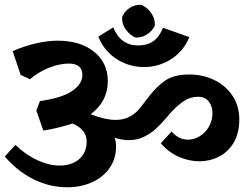

<svg xmlns="http://www.w3.org/2000/svg" viewBox="-20 -817 1046 807"><path d="M493.2 -742.2Q493.2 -749 502.7 -762.5Q512.2 -775.9 529.5 -786.4Q546.9 -796.9 570.8 -796.9Q577.6 -796.9 592.8 -785.9Q607.9 -774.9 619.4 -755.9Q630.9 -736.8 630.9 -712.9Q630.9 -706.1 620.8 -693.1Q610.8 -680.2 593.5 -669.7Q576.2 -659.2 551.8 -659.2Q544.9 -659.2 530.5 -670.2Q516.1 -681.2 504.6 -699.5Q493.2 -717.8 493.2 -742.2ZM393.1 -663.1 456.1 -702.1Q485.8 -626 561 -626Q599.1 -626 624.5 -644Q649.9 -662.1 665 -700.2L775.9 -661.1Q751 -601.1 699 -568.1Q647 -535.2 585 -535.2Q522.9 -535.2 470.5 -568.6Q418 -602.1 393.1 -663.1ZM985.8 -314.9Q985.8 -257.8 962.9 -218.5Q939.9 -179.2 901.4 -159.2Q862.8 -139.2 817.9 -139.2Q772.9 -139.2 730 -158.7Q687 -178.2 655.8 -214.8L701.2 -264.2Q731 -230 770 -230Q795.9 -230 820.1 -244.9Q844.2 -259.8 858.6 -285.4Q873 -311 873 -341.8Q873 -370.6 857.4 -390.4Q841.8 -410.2 812 -410.2Q781.2 -410.2 755.6 -394Q730 -377.9 703.1 -349.1Q691.9 -337.9 683.1 -326.2Q654.3 -293 633.1 -273.9Q611.8 -254.9 584 -241.5Q556.2 -228 522 -228Q493.2 -228 461.9 -237.8Q467.8 -221.7 467.8 -202.1Q467.8 -148.9 439.9 -109.9Q412.1 -70.8 365.5 -50.3Q318.8 -29.8 263.2 -29.8Q189.9 -29.8 122.1 -63Q54.2 -96.2 0 -159.2L44.9 -208Q89.8 -165 138.4 -143.1Q187 -121.1 230 -121.1Q280.8 -121.1 312.5 -147.9Q344.2 -174.8 344.2 -223.1Q344.2 -247.1 329.1 -266.6Q314 -286.1 284.2 -297.9Q232.4 -279.8 162.1 -268.1L132.8 -352.1L147.9 -392.1Q240.7 -405.3 283.4 -434.6Q326.2 -463.9 326.2 -502Q326.2 -549.8 269 -549.8Q231 -549.8 186.5 -532.5Q142.1 -515.1 106 -483.9L66.9 -502L33.2 -602.1Q80.1 -623 130.1 -634.5Q180.2 -646 222.2 -646Q317.4 -646 375.2 -599.6Q433.1 -553.2 433.1 -476.1Q433.1 -390.1 360.8 -336.9L363.8 -335.9Q423.8 -313 464.8 -313Q499 -313 523.4 -325.9Q547.9 -338.9 562.5 -356Q577.1 -373 605 -410.2Q639.2 -455.1 676 -479.5Q712.9 -503.9 775.9 -503.9Q832 -503.9 880.1 -481Q928.2 -458 957 -415Q985.8 -372.1 985.8 -314.9Z"/></svg>

Font: Sura
Style: Bold
Weight: 700
Designer: Carolina Giovagnoli
Foundry: Huerta Tipografica
Version: Version 1.002;PS 001.002;hotconv 1.0.70;makeotf.lib2.5.58329